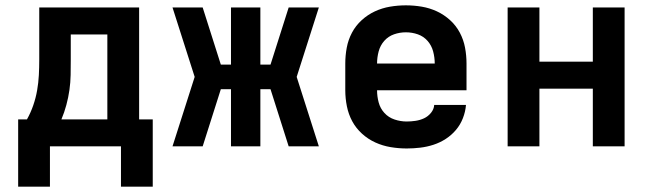

<svg xmlns="http://www.w3.org/2000/svg" viewBox="-20 -548 2440 719"><path d="M48 151V-101H81Q95 -126 104.5 -153.5Q114 -181 119 -209.5Q124 -238 125.5 -267Q127 -296 127 -325V-520H501V-101H552V151H433V0H167V151ZM210 -101H382V-419H245V-325Q245 -296 244.5 -267.5Q244 -239 240 -211Q236 -183 228.5 -155Q221 -127 210 -101Z M1174 0H1061L993 -214H955V0H845V-214H807L739 0H626L709 -260L626 -520H739L807 -306H845V-520H955V-306H993L1061 -520H1174L1091 -260Z M1503 8Q1473 8 1443 3Q1413 -2 1385.5 -14.5Q1358 -27 1335.5 -47.5Q1313 -68 1299 -94Q1285 -120 1279 -150Q1273 -180 1273 -210V-310Q1273 -340 1278.5 -369.5Q1284 -399 1298 -425.5Q1312 -452 1334.5 -472.5Q1357 -493 1384 -505.5Q1411 -518 1440.5 -523Q1470 -528 1500 -528Q1530 -528 1559.5 -523Q1589 -518 1616 -505.5Q1643 -493 1665.5 -472.5Q1688 -452 1702 -425.5Q1716 -399 1721.5 -369.5Q1727 -340 1727 -310V-210H1392Q1392 -187 1398 -164.5Q1404 -142 1419.5 -125Q1435 -108 1457.5 -100.5Q1480 -93 1503 -93Q1519 -93 1536 -95.5Q1553 -98 1568 -105Q1583 -112 1594 -125.5Q1605 -139 1606 -155H1725Q1723 -130 1713.5 -105.5Q1704 -81 1687.5 -61.5Q1671 -42 1649.5 -28Q1628 -14 1603.5 -6Q1579 2 1553.5 5Q1528 8 1503 8ZM1392 -310H1608Q1608 -333 1602 -355.5Q1596 -378 1581 -395Q1566 -412 1544.5 -419.5Q1523 -427 1500 -427Q1477 -427 1455.5 -419.5Q1434 -412 1419 -395Q1404 -378 1398 -355.5Q1392 -333 1392 -310Z M1881 0V-520H2000V-317H2200V-520H2319V0H2200V-216H2000V0Z"/></svg>

Font: Iosevka SS04 Extended
Style: Bold
Weight: 700
Width: 7
Monospace: yes
Designer: Belleve Invis
Foundry: Belleve Invis
Version: Version 19.0.0; ttfautohint (v1.8.4)